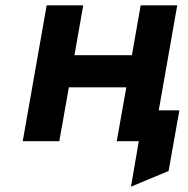

<svg xmlns="http://www.w3.org/2000/svg" viewBox="-20 -531 706 722"><path d="M472.5 171 502 0H462.5L483 -116H654.5L614 112ZM65.5 0 155.5 -511H293L260 -323.5H476L509 -511H646.5L556.5 0H419L455 -202.5H239L203 0Z"/></svg>

Font: Overpass ExtraBold
Style: Italic
Weight: 800
Italic angle: -10°
Designer: Delve Withrington, Dave Bailey, Thomas Jockin
Foundry: Delve Fonts LLC
Version: Version 4.000